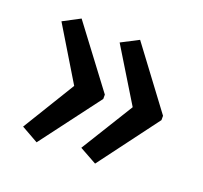

<svg xmlns="http://www.w3.org/2000/svg" viewBox="-81 -557 621 586"><g transform="rotate(20 230.0 -264.0)"><path d="M426 -257V-271L281 -465L225 -436L330 -264L225 -94L281 -63ZM237 -257V-271L91 -465L36 -436L140 -264L36 -94L91 -63Z"/></g></svg>

Font: Noto Sans Gurmukhi UI ExtraCondensed
Style: Regular
Weight: 400
Width: 2
Designer: Jelle Bosma - Monotype Design Team
Foundry: Monotype Imaging Inc.
Version: Version 2.004